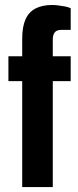

<svg xmlns="http://www.w3.org/2000/svg" viewBox="-20 -754 313 774"><path d="M69.5 0V-426.9H13.9V-527.2H69.5V-597.9Q69.5 -646.7 83.1 -676.5Q96.7 -706.3 123.8 -720.1Q150.9 -733.9 190.2 -733.9Q200.8 -733.9 214.4 -732.3Q228 -730.7 242.2 -727.9Q256.4 -725.2 265 -720.8V-633.5H226.8Q208.6 -633.5 200.7 -623.5Q192.8 -613.4 192.8 -595V-527.2H265V-426.9H192.8V0Z"/></svg>

Font: Archivo SemiBold Condensed
Style: Regular
Weight: 600
Width: 3
Version: Version 2.001